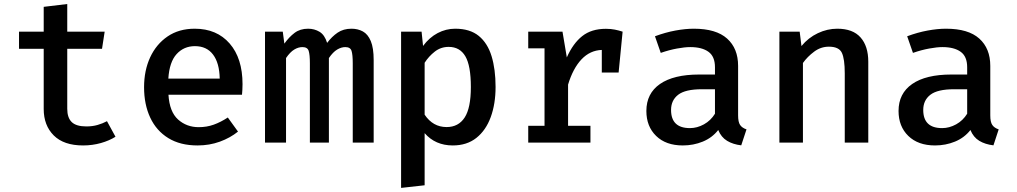

<svg xmlns="http://www.w3.org/2000/svg" viewBox="-20 -696 4963 937"><path d="M543.6 -28.7Q513.8 -9.7 472.3 2.1Q430.8 13.8 385.6 13.8Q291.3 13.8 242.3 -35.1Q193.3 -84.1 193.3 -164.1V-457.9H72.8V-541.5H193.3V-662.6L308.2 -676.4V-541.5H490.8L477.9 -457.9H308.2V-165.1Q308.2 -121.5 330 -100.3Q351.8 -79 401.5 -79Q431.3 -79 456.2 -86.2Q481 -93.3 502.1 -104.6Z M802.1 -233.8Q807.2 -150.3 849 -112.8Q890.8 -75.4 949.7 -75.4Q989.2 -75.4 1023.3 -87.7Q1057.4 -100 1091.8 -122.6L1141.5 -53.8Q1103.6 -23.1 1052.8 -4.6Q1002.1 13.8 944.1 13.8Q859.5 13.8 801.3 -22.1Q743.1 -57.9 713.1 -122.1Q683.1 -186.2 683.1 -270.3Q683.1 -351.8 712.8 -416.2Q742.6 -480.5 797.9 -518.2Q853.3 -555.9 930.3 -555.9Q1037.9 -555.9 1100.8 -483.6Q1163.6 -411.3 1163.6 -285.1Q1163.6 -271.3 1162.8 -257.7Q1162.1 -244.1 1161 -233.8ZM931.3 -470.8Q877.4 -470.8 842.1 -432.3Q806.7 -393.8 801.5 -312.3H1052.3Q1050.8 -388.7 1019.7 -429.7Q988.7 -470.8 931.3 -470.8Z M1695.4 -555.9Q1726.2 -555.9 1750.8 -542.6Q1775.4 -529.2 1789.5 -495.6Q1803.6 -462.1 1803.6 -402.6V0H1701.5V-386.7Q1701.5 -429.2 1695.6 -447.7Q1689.7 -466.2 1665.1 -466.2Q1645.6 -466.2 1625.4 -454.1Q1605.1 -442.1 1585.1 -412.8V0H1492.3V-386.7Q1492.3 -429.2 1486.4 -447.7Q1480.5 -466.2 1455.9 -466.2Q1435.9 -466.2 1415.9 -454.1Q1395.9 -442.1 1375.9 -412.8V0H1273.3V-541.5H1360L1367.7 -483.1Q1390.8 -515.4 1417.7 -535.6Q1444.6 -555.9 1483.6 -555.9Q1514.4 -555.9 1539.5 -540.8Q1564.6 -525.6 1576.4 -486.7Q1599.5 -517.4 1627.7 -536.7Q1655.9 -555.9 1695.4 -555.9Z M2201.5 -555.9Q2273.3 -555.9 2316.4 -520.8Q2359.5 -485.6 2379 -421.8Q2398.5 -357.9 2398.5 -271.8Q2398.5 -189.2 2374.9 -124.6Q2351.3 -60 2304.9 -23.1Q2258.5 13.8 2189.7 13.8Q2104.6 13.8 2052.3 -46.2V208.2L1937.4 221V-541.5H2037.4L2044.6 -471.8Q2075.4 -513.3 2115.9 -534.6Q2156.4 -555.9 2201.5 -555.9ZM2169.7 -467.2Q2131.3 -467.2 2101.8 -444.1Q2072.3 -421 2052.3 -389.7V-136.4Q2092.8 -75.9 2159.5 -75.9Q2217.4 -75.9 2247.7 -122.6Q2277.9 -169.2 2277.9 -271.3Q2277.9 -375.4 2251 -421.3Q2224.1 -467.2 2169.7 -467.2Z M2557.9 0V-82.1H2637.4V-460H2557.9V-541.5H2725.1L2746.2 -415.9Q2776.4 -484.1 2821.3 -519.7Q2866.2 -555.4 2936.9 -555.4Q2961 -555.4 2980.3 -551.5Q2999.5 -547.7 3018.5 -541.5L2999 -342.1H2916.9V-452.3Q2859.5 -450.3 2817.9 -406.4Q2776.4 -362.6 2752.3 -283.1V-82.1H2861.5V0Z M3582.1 -132.8Q3582.1 -100.5 3591.8 -86.2Q3601.5 -71.8 3623.1 -64.6L3597.4 13.3Q3557.4 8.7 3528.5 -8.7Q3499.5 -26.2 3485.1 -61.5Q3455.4 -23.6 3409.7 -4.9Q3364.1 13.8 3312.3 13.8Q3229.7 13.8 3182.1 -32.6Q3134.4 -79 3134.4 -154.4Q3134.4 -240 3201 -286.2Q3267.7 -332.3 3391.8 -332.3H3469.2V-367.7Q3469.2 -420.5 3437.4 -443.3Q3405.6 -466.2 3348.7 -466.2Q3322.1 -466.2 3284.1 -459.2Q3246.2 -452.3 3204.6 -437.9L3176.4 -519Q3227.2 -537.9 3275.9 -546.9Q3324.6 -555.9 3366.2 -555.9Q3474.9 -555.9 3528.5 -507.7Q3582.1 -459.5 3582.1 -374.4ZM3347.2 -70.8Q3382.1 -70.8 3415.4 -89.2Q3448.7 -107.7 3469.2 -141V-260.5H3405.6Q3324.6 -260.5 3289.7 -233.6Q3254.9 -206.7 3254.9 -159.5Q3254.9 -70.8 3347.2 -70.8Z M3783.6 0V-541.5H3882.6L3891.3 -471.3Q3925.1 -512.3 3971.3 -534.1Q4017.4 -555.9 4066.2 -555.9Q4142.1 -555.9 4179.7 -513.3Q4217.4 -470.8 4217.4 -394.9V0H4102.6V-337.9Q4102.6 -408.2 4088.5 -438.2Q4074.4 -468.2 4025.1 -468.2Q3985.6 -468.2 3953.1 -443.8Q3920.5 -419.5 3898.5 -388.7V0Z M4812.8 -132.8Q4812.8 -100.5 4822.6 -86.2Q4832.3 -71.8 4853.8 -64.6L4828.2 13.3Q4788.2 8.7 4759.2 -8.7Q4730.3 -26.2 4715.9 -61.5Q4686.2 -23.6 4640.5 -4.9Q4594.9 13.8 4543.1 13.8Q4460.5 13.8 4412.8 -32.6Q4365.1 -79 4365.1 -154.4Q4365.1 -240 4431.8 -286.2Q4498.5 -332.3 4622.6 -332.3H4700V-367.7Q4700 -420.5 4668.2 -443.3Q4636.4 -466.2 4579.5 -466.2Q4552.8 -466.2 4514.9 -459.2Q4476.9 -452.3 4435.4 -437.9L4407.2 -519Q4457.9 -537.9 4506.7 -546.9Q4555.4 -555.9 4596.9 -555.9Q4705.6 -555.9 4759.2 -507.7Q4812.8 -459.5 4812.8 -374.4ZM4577.9 -70.8Q4612.8 -70.8 4646.2 -89.2Q4679.5 -107.7 4700 -141V-260.5H4636.4Q4555.4 -260.5 4520.5 -233.6Q4485.6 -206.7 4485.6 -159.5Q4485.6 -70.8 4577.9 -70.8Z"/></svg>

Font: Fira Code Medium
Style: Regular
Weight: 500
Designer: Carrois Corporate, Edenspiekermann AG, Nikita Prokopov
Foundry: Carrois Corporate, Edenspiekermann AG, Nikita Prokopov
Version: Version 6.002